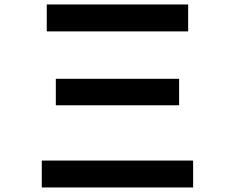

<svg xmlns="http://www.w3.org/2000/svg" viewBox="-20 -805 1040 850"><path d="M187 -785.2H813V-666H187ZM227.1 -456.1H772.9V-338.9H227.1ZM165 -94.2H835V24.9H165Z"/></svg>

Font: FORM UDPGothic
Style: Bold
Weight: 700
Foundry: Pronama LLC
Version: Version 1.051